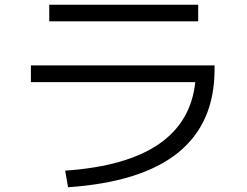

<svg xmlns="http://www.w3.org/2000/svg" viewBox="-20 -747 1040 807"><path d="M109.9 -472.2H881.8V-455.1Q881.8 -2 266.1 40L253.9 -29.8Q765.1 -64.9 800.8 -401.9H109.9ZM187 -657.2V-727.1H813V-657.2Z"/></svg>

Font: WebKoruri
Style: Regular
Weight: 400
Foundry: lindwurm / mohemohe
Version: Version 1.00